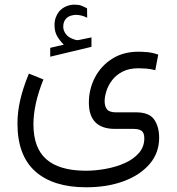

<svg xmlns="http://www.w3.org/2000/svg" viewBox="-20 -563 761 827"><path d="M254.9 -370.6Q238.3 -386.7 226.6 -406.5Q214.8 -426.3 214.8 -454.6Q214.8 -472.7 220 -487.1Q225.1 -501.5 233.9 -512.7Q246.1 -527.3 263.9 -535.2Q281.7 -543 300.3 -543Q318.8 -543 330.6 -538.6Q342.3 -534.2 355 -526.9L355.5 -486.8Q330.6 -499 307.1 -499Q297.9 -499 286.6 -495.8Q275.4 -492.7 266.6 -484.9Q260.3 -479 256.3 -470Q252.4 -460.9 252.4 -448.2Q252.4 -430.7 264.4 -415.3Q276.4 -399.9 301.3 -392.6Q303.2 -392.1 306.2 -391.1Q309.1 -390.1 313 -390.1Q316.4 -390.1 318.8 -390.6L374 -401.9V-361.3L196.3 -318.8V-356.9ZM167 -220.7Q124 -113.8 124 -27.8Q124 74.7 179.9 123.3Q235.8 171.9 348.6 172.4Q391.1 172.4 435.5 164.3Q480 156.2 517.6 139.4Q555.2 122.6 578.4 95.9Q601.6 69.3 601.6 32.7Q601.6 9.3 590.1 0.7Q578.6 -7.8 555.7 -7.8H475.6Q362.8 -7.8 362.8 -121.1Q362.8 -178.2 388.4 -228.3Q414.1 -278.3 462.2 -309.3Q510.3 -340.3 577.1 -340.3Q590.3 -340.3 614 -338.4Q637.7 -336.4 661.6 -327.6L648.9 -260.7Q628.4 -266.1 609.4 -267.6Q590.3 -269 577.1 -269Q535.6 -269 507.3 -254.2Q479 -239.3 462.2 -216.6Q445.3 -193.8 438 -169.7Q430.7 -145.5 430.7 -127.4Q430.7 -104 441.2 -91.6Q451.7 -79.1 480.5 -79.1H568.4Q623 -78.6 644.3 -47.9Q665.5 -17.1 665.5 30.8Q665.5 95.2 624.8 143.1Q584 190.9 513.2 217.3Q442.4 243.7 351.1 243.7Q209 243.7 132.1 175.3Q55.2 106.9 55.2 -31.2Q55.2 -81.1 67.4 -133.5Q79.6 -186 104.5 -246.1Z"/></svg>

Font: Vazir Light FD
Style: Light-FD
Weight: 300
Designer: Saber Rastikerdar
Foundry: Saber Rastikerdar
Version: Version 30.1.0